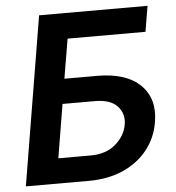

<svg xmlns="http://www.w3.org/2000/svg" viewBox="-52 -776 758 825"><g transform="rotate(-5 327.0 -363.5)"><path d="M26.3 0 147 -727.3H614.7L596.2 -616.8H260.3L231.5 -446.4H372.5Q497.9 -446.4 558.9 -386.5Q620 -326.7 603 -226.6Q592 -159.8 551.5 -108.7Q511 -57.5 446.4 -28.8Q381.7 0 298.3 0ZM175.8 -108H316.1Q382.1 -108 423.5 -144Q464.8 -180 472.7 -228Q480.5 -274.1 450.5 -306.6Q420.5 -339.1 354.4 -339.1H214.1Z"/></g></svg>

Font: Inter UI Semi Bold
Style: Italic
Weight: 600
Italic angle: -9.39999°
Designer: Rasmus Andersson
Foundry: rsms
Version: 3.2;8d6f07862